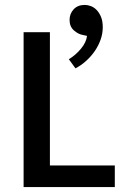

<svg xmlns="http://www.w3.org/2000/svg" viewBox="-20 -761 500 781"><path d="M76 -630H183V-88H447V0H76ZM316 -619Q298 -622 280.5 -637.5Q263 -653 263 -680Q263 -705 279.5 -723Q296 -741 325 -741Q337 -741 350 -736Q363 -731 373.5 -720Q384 -709 391 -692Q398 -675 398 -650Q398 -625 389.5 -600.5Q381 -576 366 -554Q351 -532 330.5 -513.5Q310 -495 287 -483L260 -520Q288 -537 309.5 -563Q331 -589 334 -615Z"/></svg>

Font: Mukta Medium
Style: Regular
Weight: 500
Designer: Girish Dalvi and Yashodeep Gholap
Foundry: Ek Type
Version: Version 2.538;PS 1.002;hotconv 16.6.51;makeotf.lib2.5.65220;